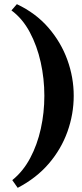

<svg xmlns="http://www.w3.org/2000/svg" viewBox="-20 -824 394 922"><path d="M61 -804Q152 -761 212.5 -691Q273 -621 303.5 -536.5Q334 -452 334 -364Q334 -276 304 -192Q274 -108 214.5 -38.5Q155 31 65 78L39 41Q91 -1 125 -65Q159 -129 176 -206Q193 -283 193 -364Q193 -446 175.5 -525Q158 -604 123 -669.5Q88 -735 35 -774Z"/></svg>

Font: Ruwudu
Style: Bold
Weight: 700
Designer: Becca Hirsbrunner Spalinger
Foundry: SIL International
Version: Version 3.000